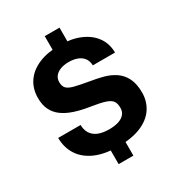

<svg xmlns="http://www.w3.org/2000/svg" viewBox="-207 -948 1084 1168"><g transform="rotate(-30 334.5 -364.5)"><path d="M334.4 -8.6Q240 -8.6 175.4 -37.3Q110.7 -66 77.7 -117.4Q44.7 -168.9 44.1 -237H201.6Q202.1 -204 216.7 -179.1Q231.3 -154.3 261.8 -140.6Q292.3 -126.9 341 -126.9Q377.9 -126.9 405.3 -135.4Q432.7 -143.9 448.3 -161.9Q463.9 -179.9 463.9 -206.3Q463.9 -235.9 452.5 -253.4Q441.1 -271 407.5 -282.3Q373.9 -293.6 305.1 -304Q248.3 -312.9 202.8 -328Q157.3 -343.1 125.2 -366.6Q93.1 -390 76.1 -424.6Q59 -459.3 59 -507.9Q59 -574 92.4 -621.9Q125.7 -669.7 187.1 -695.4Q248.6 -721.1 334 -721.1Q416 -721.1 476.4 -695.2Q536.7 -669.3 569.9 -623Q603.1 -576.7 603.4 -513.9H447.7Q446.4 -546.6 430.3 -566.6Q414.1 -586.7 388 -595.9Q361.9 -605 330 -605Q295.7 -605 271.1 -595.4Q246.4 -585.7 232.9 -568.5Q219.3 -551.3 219.3 -527.9Q219.3 -499.6 232.7 -484.4Q246.1 -469.1 282 -459.7Q317.9 -450.3 385.1 -438.9Q429.7 -432 472.4 -420.6Q515 -409.1 549.3 -386.2Q583.6 -363.3 604.1 -323.5Q624.6 -283.7 624.6 -221.1Q624.6 -159 592.2 -110.7Q559.9 -62.4 495.5 -35.5Q431.1 -8.6 334.4 -8.6ZM283 85V-65.1H386.7V85ZM283 -651.1V-814H386.7V-651.1Z"/></g></svg>

Font: Mona Sans ExtraLight
Style: Regular
Weight: 200
Designer: Deni Anggara
Foundry: GitHub
Version: Version 2.000